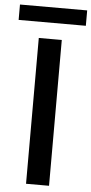

<svg xmlns="http://www.w3.org/2000/svg" viewBox="-97 -920 454 954"><g transform="rotate(5 130.5 -442.5)"><path d="M185.4 -727.3V0H70.7V-727.3ZM298.3 -884.6V-807.9H-36.9V-884.6Z"/></g></svg>

Font: Interface Medium
Style: Regular
Weight: 500
Designer: Rasmus Andersson
Foundry: rsms
Version: Version 1.8